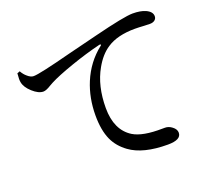

<svg xmlns="http://www.w3.org/2000/svg" viewBox="-120 -849 1068 989"><g transform="rotate(-20 414.0 -354.5)"><path d="M640 -6Q504 -6 433 -58Q386 -92 364 -140Q340 -193 340 -274Q340 -370 374 -452Q412 -543 487 -602Q492 -605 491 -608Q490 -611 483 -610Q405 -591 319 -561Q233 -531 191 -509Q185 -506 173 -499Q146 -482 131 -482Q104 -482 72.5 -510.5Q41 -539 36 -568Q33 -583 36 -610Q36 -614 36 -616L51 -622Q62 -602 78 -589Q95 -574 111 -574Q144 -574 324 -621Q431 -648 485 -661Q653 -703 699 -703Q742 -703 769 -691Q802 -676 802 -651Q802 -638 792 -630Q782 -622 765 -622Q756 -622 734 -623Q703 -625 684 -625Q587 -625 530 -587Q485 -558 452 -499Q403 -413 403 -292Q403 -171 482 -122Q533 -91 641 -93Q651 -93 655 -93Q675 -93 693 -79Q713 -64 713 -45Q713 -6 640 -6Z"/></g></svg>

Font: GenRyuMin TW M
Style: Regular
Weight: 500
Version: Version 1.501;PS 1;hotconv 16.6.51;makeotf.lib2.5.65220